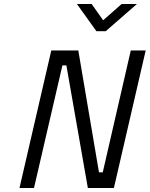

<svg xmlns="http://www.w3.org/2000/svg" viewBox="-20 -946 753 966"><path d="M669 -926 512 -789H465L367 -926H441L499 -844L592 -926ZM78 0 238 -692H374L478 -79H497L638 -692H713L553 0H422L314 -617H294L151 0Z"/></svg>

Font: Titillium Web
Style: Italic
Weight: 400
Italic angle: -13°
Version: Version 1.002;PS 57.000;hotconv 1.0.70;makeotf.lib2.5.55311